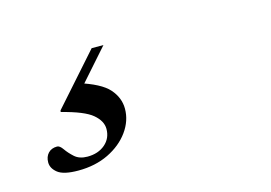

<svg xmlns="http://www.w3.org/2000/svg" viewBox="-49 -99 598 424"><g transform="rotate(-15 250.0 113.0)"><path d="M86 239.5Q52.5 239.5 39.2 229Q26 218.5 26 205Q26 192 33.5 184Q41 176 54 176Q60 176 66.8 185.8Q73.5 195.5 84.2 205.2Q95 215 113.5 215Q138 215 153.8 201.5Q169.5 188 169.5 166.5Q169.5 148.5 151.2 133Q133 117.5 81.5 104.5L82 101L184 -14H211L119.5 89.5L134 52.5Q184.5 68 202.5 88.5Q220.5 109 220.5 134Q220.5 161.5 203 185.8Q185.5 210 155.2 224.8Q125 239.5 86 239.5Z"/></g></svg>

Font: Newsreader 60pt Medium
Style: Italic
Weight: 500
Italic angle: -17°
Designer: Hugues Gentile
Foundry: Production Type
Version: Version 1.003